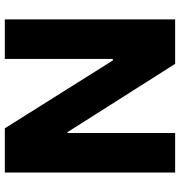

<svg xmlns="http://www.w3.org/2000/svg" viewBox="5 -752 747 797"><g transform="rotate(90 378.5 -353.5)"><path d="M60.5 -707H245.1L528.8 -259.8H532.2V-707H696.3V0H512.7L231 -448.2H224.6V0H60.5Z"/></g></svg>

Font: Wanted Sans ExtraBold
Style: Regular
Weight: 800
Designer: Original Design by Kil Hyung-jin and Kang Hanbin, Wanted Lab, Inc; Hangeul from Source Han Sans by Jang Soo-young and Ka
Foundry: Wanted Lab, Inc.
Version: Version 1.003